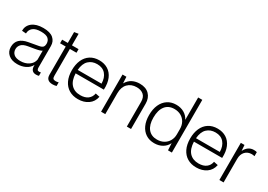

<svg xmlns="http://www.w3.org/2000/svg" viewBox="6 -1636 3477 2492"><g transform="rotate(30 1745.0 -390.0)"><path d="M224 10Q140 10 91 -32Q42 -74 42 -142Q42 -213 84.5 -254Q127 -295 205 -309L350 -335Q396 -343 410 -361.5Q424 -380 424 -408Q424 -456 393 -483.5Q362 -511 285 -511Q203 -511 164 -478Q125 -445 125 -392L63 -397Q63 -474 122 -520.5Q181 -567 287 -567Q389 -567 438 -524.5Q487 -482 487 -413V-89Q487 -70 494 -58.5Q501 -47 521 -47Q532 -47 542 -50H546V0Q540 2 528.5 4Q517 6 505 6Q465 6 445.5 -16Q426 -38 426 -75V-95Q398 -42 343.5 -16Q289 10 224 10ZM238 -45Q311 -45 362.5 -80Q414 -115 425 -172V-307Q414 -299 390.5 -291.5Q367 -284 327 -277L232 -261Q165 -250 136.5 -220Q108 -190 108 -149Q108 -103 140 -74Q172 -45 238 -45Z M753 8Q657 8 657 -81V-503H572V-557H657V-720L719 -730V-557H818V-503H719V-101Q719 -71 729.5 -59.5Q740 -48 770 -48Q787 -48 810 -55V0Q797 4 781.5 6Q766 8 753 8Z M1133 10Q1056 10 999 -24Q942 -58 910.5 -122.5Q879 -187 879 -278Q879 -365 908 -430Q937 -495 992.5 -531Q1048 -567 1126 -567Q1202 -567 1257.5 -532Q1313 -497 1341.5 -430Q1370 -363 1365 -266H942Q946 -158 996.5 -104Q1047 -50 1134 -50Q1205 -50 1247 -82Q1289 -114 1299 -170L1362 -157Q1346 -77 1284 -33.5Q1222 10 1133 10ZM1127 -510Q1050 -510 1000.5 -463Q951 -416 943 -318H1300Q1299 -405 1254 -457.5Q1209 -510 1127 -510Z M1477 0V-557H1535L1540 -461Q1575 -519 1624 -543Q1673 -567 1733 -567Q1825 -567 1875.5 -515.5Q1926 -464 1926 -379V0H1863V-370Q1863 -440 1824 -473.5Q1785 -507 1721 -507Q1639 -507 1589.5 -456Q1540 -405 1540 -313V0Z M2038 -274Q2038 -364 2067.5 -429.5Q2097 -495 2151.5 -531Q2206 -567 2279 -567Q2347 -567 2398 -537.5Q2449 -508 2476 -455V-790H2538V0H2480L2474 -105Q2450 -52 2398 -21Q2346 10 2277 10Q2203 10 2149.5 -25Q2096 -60 2067 -123.5Q2038 -187 2038 -274ZM2103 -273Q2103 -166 2150.5 -107.5Q2198 -49 2284 -49Q2341 -49 2384 -73Q2427 -97 2451.5 -139.5Q2476 -182 2476 -237V-314Q2476 -372 2452.5 -415Q2429 -458 2386 -482.5Q2343 -507 2286 -507Q2198 -507 2150.5 -446.5Q2103 -386 2103 -273Z M2906 10Q2829 10 2772 -24Q2715 -58 2683.5 -122.5Q2652 -187 2652 -278Q2652 -365 2681 -430Q2710 -495 2765.5 -531Q2821 -567 2899 -567Q2975 -567 3030.5 -532Q3086 -497 3114.5 -430Q3143 -363 3138 -266H2715Q2719 -158 2769.5 -104Q2820 -50 2907 -50Q2978 -50 3020 -82Q3062 -114 3072 -170L3135 -157Q3119 -77 3057 -33.5Q2995 10 2906 10ZM2900 -510Q2823 -510 2773.5 -463Q2724 -416 2716 -318H3073Q3072 -405 3027 -457.5Q2982 -510 2900 -510Z M3250 0V-557H3305L3311 -471Q3333 -515 3366 -538.5Q3399 -562 3445 -562Q3475 -562 3490 -556V-496H3485Q3470 -501 3447 -501Q3387 -501 3350 -461Q3313 -421 3313 -354V0Z"/></g></svg>

Font: BDO Grotesk Light
Style: Regular
Weight: 300
Designer: Deni Anggara
Foundry: Lokal Container
Version: Version 2.000